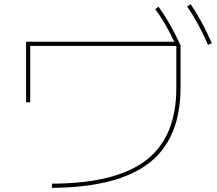

<svg xmlns="http://www.w3.org/2000/svg" viewBox="-20 -875 1040 920"><path d="M825 -455V-654V-655H125V-385H105V-675H815Q769 -771 724 -831L739 -843Q793 -771 845 -658V-455Q845 -211 694.5 -94Q544 23 229 25V5Q536 4 680.5 -107.5Q825 -219 825 -455ZM893 -855Q946 -780 995 -668L977 -660Q926 -775 877 -843Z"/></svg>

Font: Enso Thin
Style: Regular
Weight: 100
Designer: Coji Morishita
Foundry: UNDERFOREST DESIGN
Version: Version 1.000